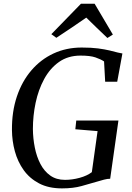

<svg xmlns="http://www.w3.org/2000/svg" viewBox="-20 -1008 710 1036"><path d="M314.5 8.5Q242 8.5 190.8 -18.5Q139.5 -45.5 107.5 -90.5Q75.5 -135.5 60.2 -191.5Q45 -247.5 44.5 -305.5Q43.5 -405 71 -487Q98.5 -569 149.2 -628.2Q200 -687.5 269 -719.5Q338 -751.5 421 -751.5Q472 -751.5 508.5 -746.8Q545 -742 570.8 -735.8Q596.5 -729.5 615.5 -724.5Q622 -723.5 627.8 -722Q633.5 -720.5 640.5 -719.5L612.5 -567H547.5L541.5 -676.5Q523.5 -688.5 495.2 -698.2Q467 -708 414.5 -708Q347 -708 298.2 -673.5Q249.5 -639 218.2 -581.2Q187 -523.5 172.2 -453.5Q157.5 -383.5 157.5 -312Q158 -261 167.8 -212Q177.5 -163 198 -123.5Q218.5 -84 251.2 -60.8Q284 -37.5 330.5 -37.5Q369.5 -37.5 409.8 -48.5Q450 -59.5 475.5 -79L506.5 -300.5L386.5 -310.5L391.5 -357.5H619L574.5 -43.5Q559.5 -43.5 541.8 -38.8Q524 -34 502 -27.5Q465.5 -17 420.5 -4.2Q375.5 8.5 314.5 8.5ZM257 -823.5 417 -988H490.5L589 -821.5L559.5 -803Q531 -830 502.2 -857.8Q473.5 -885.5 445.5 -913Q407 -886 366.8 -859Q326.5 -832 284 -804Z"/></svg>

Font: Merriweather 60pt
Style: Italic
Weight: 400
Italic angle: -7.8°
Version: Version 2.101